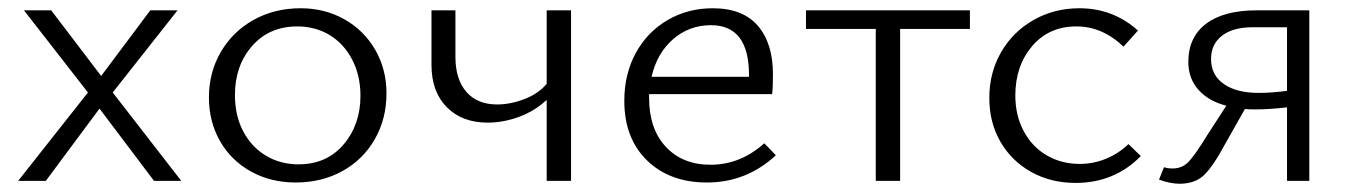

<svg xmlns="http://www.w3.org/2000/svg" viewBox="-20 -438 3271 465"><path d="M193 -214 38 -413H104L225 -254L344 -413H410L253 -214L419 0H353L221 -175L91 0H24Z M486 -202Q486 -263 515 -312.5Q544 -362 594.5 -390Q645 -418 708 -418Q767 -418 814.5 -391Q862 -364 889 -317Q916 -270 916 -212Q916 -150 887.5 -100.5Q859 -51 809 -23.5Q759 4 696 4Q636 4 588 -22.5Q540 -49 513 -96Q486 -143 486 -202ZM853 -206Q853 -255 833 -293.5Q813 -332 778.5 -353Q744 -374 700 -374Q632 -374 590.5 -326.5Q549 -279 549 -208Q549 -158 569 -120Q589 -82 624 -61Q659 -40 703 -40Q771 -40 812 -88Q853 -136 853 -206Z M1363 -413V0H1304V-196Q1275 -169 1237 -155Q1199 -141 1161 -141Q1099 -141 1062 -178.5Q1025 -216 1025 -281V-413H1083V-300Q1083 -246 1109.5 -215.5Q1136 -185 1184 -185Q1216 -185 1250 -198Q1284 -211 1304 -235V-413Z M1859 -62Q1788 4 1692 4Q1602 4 1547 -49.5Q1492 -103 1492 -194Q1492 -259 1520 -310Q1548 -361 1597 -389.5Q1646 -418 1706 -418Q1779 -418 1815.5 -375.5Q1852 -333 1852 -258Q1852 -225 1850 -210H1552V-201Q1552 -126 1592.5 -82.5Q1633 -39 1701 -39Q1773 -39 1831 -91ZM1558 -252H1794V-256Q1794 -377 1702 -377Q1649 -377 1610 -343Q1571 -309 1558 -252Z M2329 -368H2160V0H2101V-368H1932V-413H2329Z M2376 -201Q2376 -262 2404.5 -311.5Q2433 -361 2483 -389.5Q2533 -418 2594 -418Q2676 -418 2736 -364L2701 -325Q2650 -374 2587 -374Q2520 -374 2479.5 -326Q2439 -278 2439 -207Q2439 -158 2459.5 -120Q2480 -82 2515.5 -61.5Q2551 -41 2595 -41Q2628 -41 2658.5 -53.5Q2689 -66 2713 -89L2743 -60Q2679 5 2585 5Q2525 5 2477.5 -21.5Q2430 -48 2403 -94.5Q2376 -141 2376 -201Z M3151 -413V0H3097V-178Q3054 -173 3019 -173Q3003 -173 2995 -174L2947 -89Q2918 -35 2896 -14Q2874 7 2837 7Q2814 7 2787 -3L2799 -33Q2808 -30 2820 -30Q2843 -30 2858.5 -46Q2874 -62 2904 -111L2950 -182Q2907 -193 2882.5 -220.5Q2858 -248 2858 -288Q2858 -348 2901 -380.5Q2944 -413 3024 -413ZM3097 -218V-372H3014Q2966 -372 2939.5 -351.5Q2913 -331 2913 -295Q2913 -256 2944 -234.5Q2975 -213 3028 -213Q3059 -213 3097 -218Z"/></svg>

Font: Isabella Sans
Style: Regular
Weight: 400
Designer: Original fonts by Christian Thalmann (Catharsis Fonts), Modifications by Cristiano Sobral
Version: Version 0.002;July 12, 2020;FontCreator 13.0.0.2655 64-bit; 